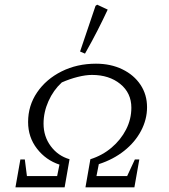

<svg xmlns="http://www.w3.org/2000/svg" viewBox="-20 -800 721 820"><path d="M46 0 67 -119H86L95 -48H224L234 -97Q176 -116 138 -165Q100 -214 100 -279Q100 -349 138.5 -405.5Q177 -462 243 -495Q309 -528 390 -528Q453 -528 502.5 -504Q552 -480 580 -438Q608 -396 608 -342Q608 -290 582.5 -241.5Q557 -193 510.5 -156Q464 -119 402 -99L392 -48H523L556 -119H575L554 0H345L366 -120Q417 -136 456.5 -169.5Q496 -203 518.5 -247Q541 -291 541 -340Q541 -403 493.5 -441.5Q446 -480 373 -480Q346 -480 312 -471.5Q278 -463 244 -448Q208 -415 187 -368Q166 -321 166 -272Q166 -217 197 -175.5Q228 -134 277 -120L256 0ZM343 -571 322 -580 388 -775 395 -780 440 -759Q420 -716 396 -669Q372 -622 343 -571Z"/></svg>

Font: Piazzolla SC Light
Style: Italic
Weight: 300
Italic angle: -11.3°
Designer: Juan Pablo del Peral
Foundry: Huerta Tipografica
Version: Version 1.330